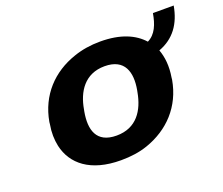

<svg xmlns="http://www.w3.org/2000/svg" viewBox="-101 -727 1029 886"><g transform="rotate(-20 413.0 -284.0)"><path d="M693 -406C769 -434 811 -493 826 -578H724C715 -526 698 -482 657 -462C616 -508 550 -538 450 -538C403 -538 359 -531 319 -517C207 -479 125 -394 103 -269L102 -259C95 -220 96 -185 103 -152C124 -58 204 10 354 10C402 10 446 4 486 -10C598 -49 680 -134 702 -259L703 -269C712 -323 707 -368 693 -406ZM430 -424C529 -424 549 -352 534 -269L532 -259C517 -176 473 -104 374 -104C274 -104 256 -175 271 -259L273 -269C287 -351 332 -424 430 -424Z"/></g></svg>

Font: Asimov
Style: XWidIt
Weight: 500
Designer: Google
Version: Version 2.000980; 2014